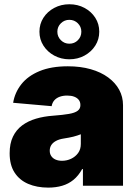

<svg xmlns="http://www.w3.org/2000/svg" viewBox="-20 -855 635 884"><path d="M202.1 8.8Q149.9 8.8 109.6 -8.5Q69.3 -25.9 46.9 -60.8Q24.4 -95.7 24.4 -149.4Q24.4 -194.3 39.6 -225.8Q54.7 -257.3 82 -277.6Q109.4 -297.9 145.8 -308.6Q182.1 -319.3 224.6 -322.3Q270 -325.7 297.6 -330.6Q325.2 -335.4 337.6 -345Q350.1 -354.5 350.1 -370.1V-372.1Q350.1 -385.7 342.5 -395.3Q335 -404.8 321.5 -409.9Q308.1 -415 289.1 -415Q270.5 -415 255.4 -409.7Q240.2 -404.3 230.5 -393.6Q220.7 -382.8 217.8 -366.2L40.5 -381.8Q48.3 -429.2 78.4 -467.3Q108.4 -505.4 162.1 -527.6Q215.8 -549.8 292.5 -549.8Q350.6 -549.8 397.7 -536.4Q444.8 -522.9 478 -498.5Q511.2 -474.1 528.8 -441.7Q546.4 -409.2 546.4 -370.6V0H361.8V-76.7H358.4Q341.3 -45.9 318.4 -27.1Q295.4 -8.3 266.4 0.2Q237.3 8.8 202.1 8.8ZM265.6 -114.7Q287.6 -114.7 307.4 -124Q327.1 -133.3 339.6 -150.4Q352.1 -167.5 352.1 -192.4V-236.8Q344.2 -233.9 335.7 -231Q327.1 -228 317.1 -225.6Q307.1 -223.1 296.6 -221.2Q286.1 -219.2 273.9 -217.3Q251.5 -213.9 237.1 -205.8Q222.7 -197.8 215.8 -186.5Q209 -175.3 209 -161.1Q209 -146.5 216.3 -136Q223.6 -125.5 236.3 -120.1Q249 -114.7 265.6 -114.7ZM299.3 -582Q261.2 -582 229.7 -599.1Q198.2 -616.2 179.9 -645Q161.6 -673.8 161.6 -709Q161.6 -744.6 179.9 -773.2Q198.2 -801.8 229.7 -818.6Q261.2 -835.4 299.3 -835.4Q337.9 -835.4 369.1 -818.6Q400.4 -801.8 418.7 -773.2Q437 -744.6 437 -709Q437 -673.8 418.7 -645Q400.4 -616.2 369.1 -599.1Q337.9 -582 299.3 -582ZM299.3 -653.8Q322.8 -653.8 338.6 -669.9Q354.5 -686 354.5 -709Q354.5 -731.9 338.4 -747.8Q322.3 -763.7 299.3 -763.7Q276.4 -763.7 260.3 -747.8Q244.1 -731.9 244.1 -709Q244.1 -686 260.3 -669.9Q276.4 -653.8 299.3 -653.8Z"/></svg>

Font: Inter 16pt Black
Style: Regular
Weight: 900
Version: Version 4.001;git-66647c0bb